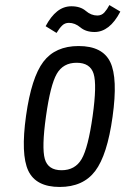

<svg xmlns="http://www.w3.org/2000/svg" viewBox="-20 -732 498 762"><path d="M83.4 -272.9Q61.9 -119.3 92.2 -54.6Q122.6 10 216.9 10Q310.1 10 357.9 -53.4Q405.7 -116.7 426.7 -268.3Q448.3 -421.9 417.6 -485.6Q387 -549.3 292 -549.3Q199.4 -549.3 152.1 -486.9Q104.7 -424.4 83.4 -272.9ZM162.6 -271Q180.1 -395.4 205.4 -439.1Q230.6 -482.9 284.1 -482.9Q338.1 -482.9 351.6 -439.1Q365.1 -395.4 347.6 -271Q330 -145.9 304.1 -101.1Q278.3 -56.4 224.3 -56.4Q170.7 -56.4 157.9 -101.1Q145 -145.9 162.6 -271ZM204.4 -601.3Q215.6 -619.7 226.5 -630.5Q237.4 -641.3 253.3 -641.3Q277.6 -641.3 299.2 -623.1Q320.9 -605 355.3 -605Q384.7 -605 410.4 -624.9Q436.1 -644.9 457.6 -686L414.1 -711.9Q405.3 -694.9 394.3 -682.6Q383.3 -670.4 366.3 -670.4Q341.7 -670.4 320.4 -688.8Q299 -707.1 263.4 -707.1Q232.3 -707.1 207 -687Q181.7 -666.9 161.1 -628Z"/></svg>

Font: Secuela ExtLt
Style: Italic
Weight: 200
Italic angle: -8°
Designer: Fernando Haro
Foundry: deFharo
Version: Version 1.704